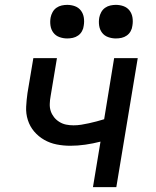

<svg xmlns="http://www.w3.org/2000/svg" viewBox="-20 -769 640 789"><path d="M362 0 393 -187Q362 -179 330.5 -174.5Q299 -170 269 -170Q240 -170 212.5 -175.5Q185 -181 161.5 -194.5Q138 -208 120.5 -228.5Q103 -249 94.5 -275.5Q86 -302 87.5 -330.5Q89 -359 93 -387L117 -530H214L188 -374Q185 -358 184.5 -342Q184 -326 188.5 -312.5Q193 -299 202 -287.5Q211 -276 224 -268Q237 -260 251.5 -257Q266 -254 282 -254Q298 -254 314 -256.5Q330 -259 345.5 -262.5Q361 -266 376.5 -270Q392 -274 408 -279L449 -530H546L458 0ZM456 -611Q440 -611 424.5 -616.5Q409 -622 399.5 -634.5Q390 -647 387.5 -663.5Q385 -680 388 -697Q390 -708 396 -719Q402 -730 412 -737Q422 -744 433.5 -746.5Q445 -749 456 -749Q473 -749 488 -743.5Q503 -738 512.5 -725.5Q522 -713 524.5 -696.5Q527 -680 524 -663Q523 -652 517 -641Q511 -630 501 -623Q491 -616 479.5 -613.5Q468 -611 456 -611ZM256 -611Q240 -611 224.5 -616.5Q209 -622 199.5 -634.5Q190 -647 187.5 -663.5Q185 -680 188 -697Q190 -708 196 -719Q202 -730 212 -737Q222 -744 233.5 -746.5Q245 -749 256 -749Q273 -749 288 -743.5Q303 -738 312.5 -725.5Q322 -713 324.5 -696.5Q327 -680 324 -663Q323 -652 317 -641Q311 -630 301 -623Q291 -616 279.5 -613.5Q268 -611 256 -611Z"/></svg>

Font: Iosevka Curly Medium Extended
Style: Italic
Weight: 500
Width: 7
Italic angle: -9°
Monospace: yes
Designer: Belleve Invis
Foundry: Belleve Invis
Version: Version 11.1.0; ttfautohint (v1.8.3)